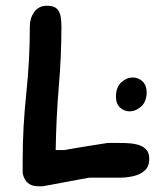

<svg xmlns="http://www.w3.org/2000/svg" viewBox="-20 -674 565 669"><path d="M113 -25Q68 -25 59 -71V-115Q59 -230 71.5 -347.5Q84 -465 84 -583Q84 -611 99.5 -632.5Q115 -654 144 -654Q168 -654 178.5 -643Q189 -632 191.5 -615.5Q194 -599 194 -582Q194 -479 185 -373.5Q176 -268 174 -151H203Q214 -153 235 -156.5Q256 -160 279.5 -164Q303 -168 324 -171Q345 -174 356 -176H386Q400 -176 419.5 -175.5Q439 -175 457.5 -170.5Q476 -166 488 -154.5Q500 -143 500 -120Q500 -93 483.5 -79Q467 -65 443.5 -60Q420 -55 400 -55H292Q281 -53 258.5 -49Q236 -45 210 -40Q184 -35 162 -31Q140 -27 129 -25ZM431 -286Q413 -286 398.5 -299Q384 -312 384 -337Q384 -370 402.5 -387Q421 -404 443 -404Q462 -404 477 -390Q492 -376 491 -348Q489 -317 470.5 -301.5Q452 -286 431 -286Z"/></svg>

Font: Fuzzy Bubbles
Style: Bold
Weight: 700
Designer: Robert E. Leuschke
Foundry: Robert E. Leuschke
Version: Version 1.010; ttfautohint (v1.8.3)